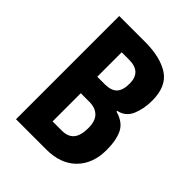

<svg xmlns="http://www.w3.org/2000/svg" viewBox="-203 -878 939 939"><g transform="rotate(45 267.0 -408.0)"><path d="M248 -765Q355 -765 416 -725Q477 -685 477 -586Q477 -530 458 -485Q439 -440 391 -430V-425Q449 -409 469.5 -367.5Q490 -326 490 -259Q490 -163 434 -107Q378 -51 279 -51H70V-765ZM257 -479Q299 -479 319.5 -499.5Q340 -520 340 -568Q340 -648 255 -648H204V-479ZM204 -365V-170H268Q310 -170 330.5 -194.5Q351 -219 351 -271Q351 -319 328 -342Q305 -365 263 -365Z"/></g></svg>

Font: Noto Sans Tamil UI ExtraCondensed
Style: Bold
Weight: 700
Width: 2
Designer: Jelle Bosma - Monotype Design Team
Foundry: Monotype Imaging Inc.
Version: Version 2.004; ttfautohint (v1.8.4.7-5d5b)